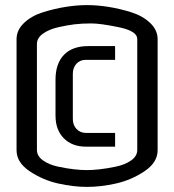

<svg xmlns="http://www.w3.org/2000/svg" viewBox="-20 -727 684 754"><path d="M599 -137Q599 -89 547.5 -54.5Q496 -20 436 -6.5Q376 7 322 7Q268 7 208 -6.5Q148 -20 96.5 -54.5Q45 -89 45 -137V-573Q45 -609 74.5 -637Q104 -665 149 -679Q194 -693 238 -700Q282 -707 322 -707Q362 -707 406 -700Q450 -693 495 -679Q540 -665 569.5 -637Q599 -609 599 -573ZM125 -554V-138Q125 -114 149 -97Q173 -80 208.5 -72.5Q244 -65 272 -62Q300 -59 321 -59Q342 -59 370 -62Q398 -65 434.5 -72.5Q471 -80 495 -97Q519 -114 519 -138V-574Q519 -605 447 -620Q375 -635 338 -635Q301 -635 272.5 -631.5Q244 -628 208.5 -620Q173 -612 149 -595Q125 -578 125 -554ZM432 -492H317Q294 -492 280 -476.5Q266 -461 266 -437V-260Q266 -236 280.5 -220.5Q295 -205 318 -205H432V-151H318Q263 -151 230.5 -184Q198 -217 198 -273V-414Q198 -477 231 -511.5Q264 -546 327 -546H432Z"/></svg>

Font: Homenaje
Style: Regular
Weight: 400
Version: Version 1.002